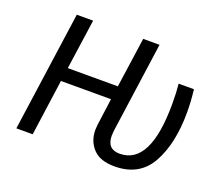

<svg xmlns="http://www.w3.org/2000/svg" viewBox="-117 -857 1192 1038"><g transform="rotate(20 479.5 -338.5)"><path d="M466 -139Q466 -148 468 -168L489 -323H201L156 0H62L159 -689H253L212 -401H500L541 -689H635L562 -168Q560 -148 560 -140Q560 -62 633 -62Q809 -62 809 -413Q809 -478 804 -527H892Q900 -457 900 -397Q900 -217 836.5 -102.5Q773 12 630 12Q546 12 506 -31.5Q466 -75 466 -139Z"/></g></svg>

Font: Fira Sans
Style: Italic
Weight: 400
Italic angle: -8°
Designer: bBox Type GmbH & Carrois Corporate GbR & Edenspiekermann AG
Foundry: bBox Type GmbH & Carrois Corporate GbR & Edenspiekermann AG
Version: Version 4.301